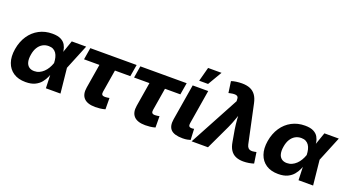

<svg xmlns="http://www.w3.org/2000/svg" viewBox="-54 -1369 3599 1981"><g transform="rotate(20 1745.0 -378.5)"><path d="M251 11.7Q171.4 11.7 118.2 -23.4Q64.9 -58.6 42.7 -122.1Q20.5 -185.5 34.7 -271.5Q49.3 -357.4 91.8 -420.7Q134.3 -483.9 199 -518.3Q263.7 -552.7 343.8 -552.7Q403.3 -552.7 438 -534.9Q472.7 -517.1 489 -488.5Q505.4 -460 510 -428Q514.6 -396 514.6 -367.7H568.8L604 -274.4L632.3 0H472.2L462.4 -274.4Q461.4 -306.2 454.8 -332.8Q448.2 -359.4 435.1 -378.7Q421.9 -397.9 401.4 -408.7Q380.9 -419.4 351.6 -419.4Q314 -419.4 284.4 -402.1Q254.9 -384.8 235.1 -352.1Q215.3 -319.3 208 -272.5Q200.2 -226.1 208 -193.1Q215.8 -160.2 238.5 -142.6Q261.2 -125 297.4 -125Q327.1 -125 352.5 -136.7Q377.9 -148.4 398.9 -168.5Q419.9 -188.5 435.8 -215.1Q451.7 -241.7 461.9 -271.5L557.6 -545.9H715.8L603.5 -271.5L538.6 -184.6H482.4Q472.7 -156.7 458.3 -123Q443.8 -89.4 419.2 -58.6Q394.5 -27.8 354 -8.1Q313.5 11.7 251 11.7Z M1015.6 7.8Q928.7 7.8 890.4 -33Q852.1 -73.7 865.2 -151.9L908.7 -415.5H739.7L761.2 -545.9H1270L1248 -415.5H1079.1L1038.1 -167Q1034.7 -145.5 1043 -135Q1051.3 -124.5 1074.7 -124.5Q1083.5 -124.5 1099.6 -126.5Q1115.7 -128.4 1123 -130.4L1124 -6.3Q1094.2 2 1067.1 4.9Q1040 7.8 1015.6 7.8Z M1564.9 7.8Q1478 7.8 1439.7 -33Q1401.4 -73.7 1414.6 -151.9L1458 -415.5H1289.1L1310.5 -545.9H1819.3L1797.4 -415.5H1628.4L1587.4 -167Q1584 -145.5 1592.3 -135Q1600.6 -124.5 1624 -124.5Q1632.8 -124.5 1648.9 -126.5Q1665 -128.4 1672.4 -130.4L1673.3 -6.3Q1643.6 2 1616.5 4.9Q1589.4 7.8 1564.9 7.8Z M1973.1 2.9Q1880.4 2.9 1843.8 -34.4Q1807.1 -71.8 1819.8 -149.9L1885.3 -545.9H2055.7L1993.7 -169.4Q1990.2 -147.9 1997.6 -137.5Q2004.9 -127 2024.9 -127Q2035.6 -127 2042 -127.7Q2048.3 -128.4 2052.2 -130.4L2058.1 -9.8Q2046.4 -5.9 2024.2 -1.5Q2002 2.9 1973.1 2.9ZM1931.6 -614.3 1973.1 -769.5H2120.6L2029.3 -614.3Z M2072.3 0 2366.7 -547.4 2366.2 -561Q2367.2 -584.5 2358.2 -595.5Q2349.1 -606.4 2329.3 -607.9Q2309.6 -609.4 2276.4 -602.1L2258.8 -598.1L2241.2 -722.7Q2261.7 -730.5 2293.9 -735.1Q2326.2 -739.7 2357.4 -739.7Q2409.2 -739.7 2446.5 -724.4Q2483.9 -709 2507.8 -675.8Q2531.7 -642.6 2543 -588.9L2632.3 -170.4Q2637.7 -146 2649.2 -133.8Q2660.6 -121.6 2677.7 -118.9Q2694.8 -116.2 2716.8 -120.6L2738.8 -125L2756.8 -4.9Q2736.3 2.4 2705.1 7.8Q2673.8 13.2 2642.6 13.2Q2594.7 13.2 2559.3 -2.2Q2523.9 -17.6 2501.7 -51Q2479.5 -84.5 2470.7 -138.7L2448.2 -267.1Q2439.9 -321.8 2435.8 -377Q2431.6 -432.1 2429.2 -495.6H2463.9Q2440.4 -432.1 2421.9 -377Q2403.3 -321.8 2377.9 -267.1L2252 0Z M3024.9 11.7Q2945.3 11.7 2892.1 -23.4Q2838.9 -58.6 2816.7 -122.1Q2794.4 -185.5 2808.6 -271.5Q2823.2 -357.4 2865.7 -420.7Q2908.2 -483.9 2972.9 -518.3Q3037.6 -552.7 3117.7 -552.7Q3177.2 -552.7 3211.9 -534.9Q3246.6 -517.1 3262.9 -488.5Q3279.3 -460 3283.9 -428Q3288.6 -396 3288.6 -367.7H3342.8L3377.9 -274.4L3406.2 0H3246.1L3236.3 -274.4Q3235.4 -306.2 3228.8 -332.8Q3222.2 -359.4 3209 -378.7Q3195.8 -397.9 3175.3 -408.7Q3154.8 -419.4 3125.5 -419.4Q3087.9 -419.4 3058.3 -402.1Q3028.8 -384.8 3009 -352.1Q2989.3 -319.3 2981.9 -272.5Q2974.1 -226.1 2981.9 -193.1Q2989.7 -160.2 3012.5 -142.6Q3035.2 -125 3071.3 -125Q3101.1 -125 3126.5 -136.7Q3151.9 -148.4 3172.9 -168.5Q3193.8 -188.5 3209.7 -215.1Q3225.6 -241.7 3235.8 -271.5L3331.5 -545.9H3489.7L3377.4 -271.5L3312.5 -184.6H3256.3Q3246.6 -156.7 3232.2 -123Q3217.8 -89.4 3193.1 -58.6Q3168.5 -27.8 3127.9 -8.1Q3087.4 11.7 3024.9 11.7Z"/></g></svg>

Font: Inter ExtraBold
Style: Italic
Weight: 800
Italic angle: -9.3988°
Designer: Rasmus Andersson
Foundry: rsms
Version: Version 4.001;git-66647c0bb